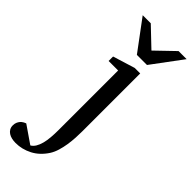

<svg xmlns="http://www.w3.org/2000/svg" viewBox="-384 -751 1011 1011"><g transform="rotate(45 121.5 -245.5)"><path d="M202.1 -64Q202.1 -41.5 200.7 -14.9Q199.2 11.7 195.1 38.6Q190.9 65.4 183.3 90.8Q175.8 116.2 163.1 136.2Q132.3 183.6 88.4 206.3Q44.4 229 -2.9 229Q-18.6 229 -32.2 225.8Q-45.9 222.7 -56.4 215.8Q-66.9 209 -73 198.5Q-79.1 188 -79.1 173.8Q-79.1 161.1 -75.2 151.6Q-71.3 142.1 -65.2 135Q-59.1 127.9 -51.3 123.3Q-43.5 118.7 -36.1 116.2L61 183.1Q74.7 175.3 84 159.9Q93.3 144.5 98.9 123.3Q104.5 102.1 106.7 75.9Q108.9 49.8 108.9 21V-422.9H38.1V-456.1L161.1 -494.1H202.1ZM195.8 -550.8H120.6L-5.4 -720.2H54.7L158.7 -621.1L261.7 -720.2H321.8Z"/></g></svg>

Font: Charis SIL APac
Style: Regular
Weight: 400
Foundry: SIL International
Version: Version 5.000